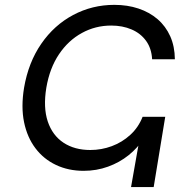

<svg xmlns="http://www.w3.org/2000/svg" viewBox="-20 -759 747 779"><path d="M319.3 -65.9Q257.8 -65.9 207.5 -89.6Q157.2 -113.3 123.8 -157.5Q90.3 -201.7 77.6 -263.4Q64.9 -325.2 77.6 -402.8Q95.2 -505.9 147.5 -581.5Q199.7 -657.2 276.9 -698.2Q354 -739.3 443.8 -739.3Q497.1 -739.3 541.7 -724.4Q586.4 -709.5 619.4 -681.2Q652.3 -652.8 670.7 -611.8Q689 -570.8 689.5 -518.6H597.2Q594.7 -563 572.5 -593.5Q550.3 -624 513.7 -639.6Q477.1 -655.3 431.2 -655.3Q367.2 -655.3 312.3 -625.2Q257.3 -595.2 219.5 -539.1Q181.6 -482.9 168 -403.3Q154.8 -322.8 173.8 -266.1Q192.9 -209.5 237.8 -179.9Q282.7 -150.4 346.2 -150.4Q391.6 -150.4 433.6 -166Q475.6 -181.6 508.5 -211.7Q541.5 -241.7 558.6 -285.2H599.1Q589.8 -238.8 564.5 -199Q539.1 -159.2 502 -129.4Q464.8 -99.6 418.2 -82.8Q371.6 -65.9 319.3 -65.9ZM511.7 0 562 -285.2H650.4L603.5 0Z"/></svg>

Font: Inter 18pt
Style: Italic
Weight: 400
Italic angle: -9.3988°
Designer: Rasmus Andersson
Foundry: rsms
Version: Version 4.001;git-66647c0bb